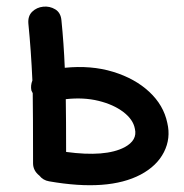

<svg xmlns="http://www.w3.org/2000/svg" viewBox="-20 -552 550 575"><path d="M127 -9Q304 22 401 -29Q450 -55 471 -96.5Q492 -138 481 -184Q470 -237 427 -277Q384 -317 318.5 -337Q253 -357 174 -349Q171 -422 164 -491Q162 -514 145.5 -524Q129 -534 109.5 -532Q90 -530 76.5 -517Q63 -504 65 -481Q73 -401 77 -311Q71 -296 74 -281Q75 -279 76 -277Q77 -275 78 -273Q79 -214 79 -63Q79 -41 98 -26Q109 -12 127 -9ZM178 -97Q178 -196 177 -255Q230 -261 275 -250Q320 -239 349.5 -216.5Q379 -194 384 -166Q392 -132 353 -111Q296 -81 178 -97Z"/></svg>

Font: Balsamiq Sans
Style: Regular
Weight: 400
Designer: Michael Angeles
Foundry: Balsamiq SRL
Version: Version 1.020; ttfautohint (v1.8.4.7-5d5b);gftools[0.9.26]